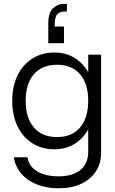

<svg xmlns="http://www.w3.org/2000/svg" viewBox="-20 -784 598 998"><path d="M312.5 -559.5H231V-662.5Q231 -718.5 255.8 -741.2Q280.5 -764 311 -764H327.5V-724H316Q292.5 -724 278.5 -710.5Q264.5 -697 264.5 -656.5V-646H312.5ZM505.5 -500V10.5Q505.5 65.5 478.2 107Q451 148.5 401.8 171.5Q352.5 194.5 286.5 194.5Q189.5 194.5 126.2 150.2Q63 106 52 33.5H123Q129.5 80 172 106.2Q214.5 132.5 285.5 132.5Q357.5 132.5 398 99.5Q438.5 66.5 438.5 6V-112Q411.5 -63 366.5 -35.5Q321.5 -8 263.5 -8Q197.5 -8 148 -39.5Q98.5 -71 71 -127.8Q43.5 -184.5 43.5 -260Q43.5 -335.5 71 -391.8Q98.5 -448 148 -479.5Q197.5 -511 263 -511Q321.5 -511 366.5 -483.8Q411.5 -456.5 438.5 -408V-500ZM113.5 -260Q113.5 -171 156.2 -121.2Q199 -71.5 276 -71.5Q353.5 -71.5 396 -121.2Q438.5 -171 438.5 -260Q438.5 -349 396 -398.2Q353.5 -447.5 276 -447.5Q199 -447.5 156.2 -398.2Q113.5 -349 113.5 -260Z"/></svg>

Font: Overused Grotesk Book
Style: Regular
Weight: 375
Version: Version 0.004